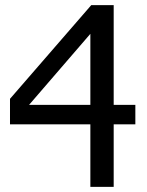

<svg xmlns="http://www.w3.org/2000/svg" viewBox="-20 -729 572 749"><path d="M508 -244H423.5V0H332.5V-244H19V-343.5L336 -709H423.5V-320H508ZM332.5 -320V-597L93.5 -320Z"/></svg>

Font: Myanmar Ethnic
Style: Regular
Weight: 400
Designer: Khon Soe Zaw Thu
Foundry: PaOh Unicode khonsoezawthu@gmail.com and @hotmail.com
Version: Version 1.01 September 27, 2016